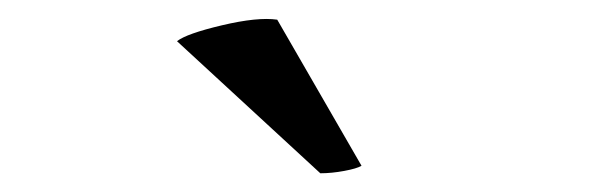

<svg xmlns="http://www.w3.org/2000/svg" viewBox="-20 -754 640 205"><path d="M276 -733 366 -577Q361 -574 347.5 -571.5Q334 -569 322 -569L169 -710Q179 -718 217 -727Q255 -736 276 -733Z"/></svg>

Font: Arima Madurai ExtraBold
Style: Regular
Weight: 800
Designer: Joana Correia and Natanael Gama
Foundry: NDISCOVER
Version: Version 1.020